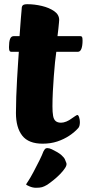

<svg xmlns="http://www.w3.org/2000/svg" viewBox="-20 -671 413 914"><path d="M183 13Q115.8 13 85.9 -25.3Q55.9 -63.6 55.9 -133.2Q55.9 -169.6 57.4 -211.2Q58.9 -252.7 61.2 -293.2Q63.6 -333.6 65.8 -367.9Q68.1 -402.2 69.6 -424.3H34.4Q28.1 -424.3 25.5 -428.8Q22.8 -433.3 22.8 -446.6Q22.8 -471.7 27.8 -485.4Q32.8 -499 45.6 -499H73.1Q74.9 -521.6 76.4 -544.1Q77.9 -566.6 79.5 -585.4Q81.1 -604.2 82.2 -616.2Q83.3 -628.2 83.3 -629.6Q83.3 -641.2 89 -646.1Q94.7 -651 110.5 -651Q144.1 -651 179.1 -642.7Q214 -634.4 237.8 -618Q261.7 -601.5 261.7 -575.9Q261.7 -574.2 260.7 -562.6Q259.7 -551.1 257.9 -534.5Q256 -518 253.7 -499H362Q368.2 -499 370.6 -495.2Q373 -491.5 373 -477.4Q373 -453.8 367.6 -439.1Q362.2 -424.3 350 -424.3H248Q244.9 -404.4 241.9 -374.3Q238.9 -344.2 236.2 -308.2Q233.5 -272.3 231.6 -235.5Q229.7 -198.7 229.7 -164.3Q229.7 -136.7 232.8 -119.4Q235.9 -102.1 245.2 -94.5Q254.4 -86.9 270.9 -86.9Q282.1 -86.9 295.9 -92.4Q309.6 -98 321.5 -107.2Q329.8 -112.9 337.8 -118.3Q345.8 -123.7 348.1 -123.7Q353.1 -123.7 356.7 -112.4Q360.3 -101.1 360.3 -89.8Q360.3 -70.8 353.1 -62Q335.7 -42.3 310.1 -25.2Q284.5 -8.1 252.7 2.5Q220.9 13 183 13ZM151.1 222.9Q135.8 222.9 120.1 216.1Q104.4 209.3 104.4 207.3Q104.4 205.3 113.9 191.6Q124.4 175.8 139.2 148.1Q154 120.4 167.6 92.9Q181.2 65.4 186.7 50Q191.8 40.5 195.4 37.2Q199 34 205.8 34Q214.6 34 227.2 39.9Q239.7 45.8 252.7 53.4Q265.6 61.1 272.9 67.9Q285.5 79.2 289.2 88.1Q293 96.9 296 105.2Q299 114.2 290.4 127.9Q281.7 141.7 266.6 157.3Q251.4 172.9 234.7 186.3Q218.1 199.6 204.8 208.6Q190.3 217.1 180 220Q169.7 222.9 151.1 222.9Z"/></svg>

Font: Briem Hand Thin
Style: Regular
Weight: 100
Designer: Gunnlaugur SE Briem, Eben Sorkin
Foundry: Sorkin Type Co.
Version: Version 1.003